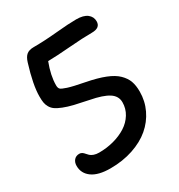

<svg xmlns="http://www.w3.org/2000/svg" viewBox="-189 -885 995 1066"><g transform="rotate(-30 308.5 -352.0)"><path d="M209 54.2Q131.8 54.2 91.8 25.4Q51.8 -3.4 51.8 -51.8Q51.8 -74.2 64.2 -88.6Q76.7 -103 98.1 -103Q107.9 -103 115.5 -97.9Q123 -92.8 128.9 -85.4Q134.8 -78.1 142.6 -70.8Q150.4 -63.5 164.6 -58.3Q178.7 -53.2 198.2 -53.2Q247.1 -53.2 292.2 -65.4Q337.4 -77.6 372.3 -99.9Q407.2 -122.1 428.2 -156.2Q449.2 -190.4 449.2 -231Q449.2 -271 412.4 -294.7Q375.5 -318.4 297.9 -333Q244.1 -343.8 207.8 -352.5Q171.4 -361.3 144.5 -372.1Q117.7 -382.8 103 -393.1Q88.4 -403.3 79.6 -418.7Q70.8 -434.1 68.4 -449.5Q65.9 -464.8 65.9 -488.8Q65.9 -562 104 -685.1Q113.3 -715.8 129.4 -729Q145.5 -742.2 174.8 -742.2Q243.2 -742.2 325.9 -750Q408.7 -757.8 456.1 -757.8Q502.9 -757.8 526.4 -739.5Q549.8 -721.2 549.8 -691.9Q549.8 -649.9 495.1 -649.9Q437.5 -649.9 349.6 -642.8Q261.7 -635.7 206.1 -634.8Q176.8 -558.6 176.8 -496.1Q176.8 -480 183.8 -472.2Q190.9 -464.4 222.9 -454.1Q254.9 -443.8 326.2 -430.2Q397.5 -416.5 444.3 -397.9Q491.2 -379.4 516.6 -354.2Q542 -329.1 552 -301.3Q562 -273.4 562 -234.9Q562 -173.8 536.6 -120.6Q511.2 -67.4 465.8 -28.8Q420.4 9.8 354 32Q287.6 54.2 209 54.2Z"/></g></svg>

Font: Shantell Sans Irregular
Style: Regular
Weight: 500
Designer: Stephen Nixon, Anya Danilova, Shantell Martin
Foundry: Arrow Type
Version: Version 1.006;[9816181b4]